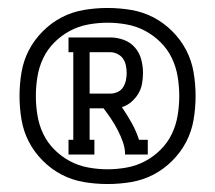

<svg xmlns="http://www.w3.org/2000/svg" viewBox="-20 -902 540 482"><path d="M152 -514V-551H164V-771H152V-808H257Q274 -808 290.5 -802Q307 -796 318.5 -783Q330 -770 334.5 -753Q339 -736 339 -719Q339 -705 336.5 -691.5Q334 -678 327 -666.5Q320 -655 309.5 -646Q299 -637 286 -633Q299 -614 310.5 -593.5Q322 -573 329 -551H351V-514H294Q294 -530 288.5 -545.5Q283 -561 275.5 -575.5Q268 -590 259 -603.5Q250 -617 240 -630H205V-551H217V-514ZM205 -667H257Q266 -667 275 -671Q284 -675 289 -683Q294 -691 296 -700Q298 -709 298 -719Q298 -728 296 -737.5Q294 -747 289 -754.5Q284 -762 275 -766.5Q266 -771 257 -771H205ZM250 -440Q220 -440 190.5 -445Q161 -450 135 -463.5Q109 -477 87.5 -498.5Q66 -520 52.5 -546Q39 -572 34 -601.5Q29 -631 29 -661Q29 -691 34 -720.5Q39 -750 52.5 -776Q66 -802 87.5 -823.5Q109 -845 135 -858.5Q161 -872 190.5 -877Q220 -882 250 -882Q280 -882 309.5 -877Q339 -872 365 -858.5Q391 -845 412.5 -823.5Q434 -802 447.5 -776Q461 -750 466 -720.5Q471 -691 471 -661Q471 -631 466 -601.5Q461 -572 447.5 -546Q434 -520 412.5 -498.5Q391 -477 365 -463.5Q339 -450 309.5 -445Q280 -440 250 -440ZM250 -477Q274 -477 298.5 -481.5Q323 -486 344.5 -497.5Q366 -509 383.5 -526.5Q401 -544 411.5 -566Q422 -588 426 -612.5Q430 -637 430 -661Q430 -685 426 -709.5Q422 -734 411.5 -756Q401 -778 383.5 -795.5Q366 -813 344.5 -824.5Q323 -836 298.5 -840.5Q274 -845 250 -845Q226 -845 201.5 -840.5Q177 -836 155.5 -824.5Q134 -813 116.5 -795.5Q99 -778 88.5 -756Q78 -734 74 -709.5Q70 -685 70 -661Q70 -637 74 -612.5Q78 -588 88.5 -566Q99 -544 116.5 -526.5Q134 -509 155.5 -497.5Q177 -486 201.5 -481.5Q226 -477 250 -477Z"/></svg>

Font: Iosevka Curly Slab Light
Style: Regular
Weight: 300
Monospace: yes
Designer: Belleve Invis
Foundry: Belleve Invis
Version: Version 22.1.2; ttfautohint (v1.8.4)